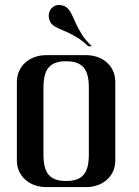

<svg xmlns="http://www.w3.org/2000/svg" viewBox="-20 -763 565 783"><path d="M331.5 -538.1H168Q144.5 -538.1 123 -530.8Q101.6 -523.4 85.2 -509.5Q68.8 -495.6 58.8 -475.1Q48.8 -454.6 48.8 -428.2V-109.4Q48.8 -83 58.8 -62.7Q68.8 -42.5 85.2 -28.6Q101.6 -14.6 123 -7.3Q144.5 0 168 0H331.5Q355 0 376.5 -7.3Q397.9 -14.6 414.3 -28.6Q430.7 -42.5 440.4 -62.7Q450.2 -83 450.2 -109.4V-428.2Q450.2 -454.6 440.4 -475.1Q430.7 -495.6 414.3 -509.5Q397.9 -523.4 376.5 -530.8Q355 -538.1 331.5 -538.1ZM157.2 -405.3Q157.2 -433.1 162.1 -453.6Q167 -474.1 178 -487.3Q189 -500.5 206.5 -506.8Q224.1 -513.2 249.5 -513.2Q274.9 -513.2 292.7 -506.8Q310.5 -500.5 321.5 -487.3Q332.5 -474.1 337.4 -453.6Q342.3 -433.1 342.3 -405.3V-132.8Q342.3 -105 337.4 -84.5Q332.5 -64 321.5 -50.8Q310.5 -37.6 292.7 -31.2Q274.9 -24.9 249.5 -24.9Q224.1 -24.9 206.5 -31.2Q189 -37.6 178 -50.8Q167 -64 162.1 -84.5Q157.2 -105 157.2 -132.8ZM224.6 -742.7Q245.1 -740.2 255.4 -729.5Q266.1 -718.8 273.7 -701.7Q281.2 -684.6 291.3 -663.6Q301.3 -642.6 315.9 -619.6Q330.6 -596.7 355 -574.2H339.8Q317.9 -596.2 295.9 -609.4Q273.9 -622.6 254.2 -631.6Q234.4 -640.6 217.8 -647.7Q201.2 -654.8 190.9 -665Q185.5 -670.9 182.4 -679.2Q179.2 -687.5 178.7 -696.5Q178.2 -705.6 181.2 -714.4Q184.1 -723.1 190.9 -730Q204.1 -744.1 224.6 -742.7Z"/></svg>

Font: Unique
Style: Regular
Weight: 400
Designer: Anna Pocius (aka Artmaker)
Foundry: Anna Pocius
Version: Version 1.000 2013 initial release